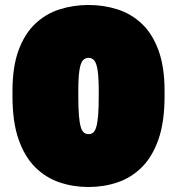

<svg xmlns="http://www.w3.org/2000/svg" viewBox="-20 -735 710 770"><path d="M335 15Q274 15 219 -3.5Q164 -22 121.5 -64Q79 -106 54.5 -176Q30 -246 30 -350V-370Q30 -467 54.5 -533.5Q79 -600 121.5 -640Q164 -680 219 -697.5Q274 -715 335 -715Q396 -715 451 -697.5Q506 -680 548.5 -640Q591 -600 615.5 -533.5Q640 -467 640 -370V-350Q640 -246 615.5 -176Q591 -106 548.5 -64Q506 -22 451 -3.5Q396 15 335 15ZM335 -197Q346 -197 353.5 -203Q361 -209 366 -225.5Q371 -242 373.5 -272Q376 -302 376 -350V-370Q376 -424 371.5 -453Q367 -482 358 -492.5Q349 -503 335 -503Q321 -503 312 -492.5Q303 -482 298.5 -453Q294 -424 294 -370V-350Q294 -302 296.5 -272Q299 -242 304 -225.5Q309 -209 317 -203Q325 -197 335 -197Z"/></svg>

Font: Golos Text Black
Style: Regular
Weight: 900
Designer: A.Korolkova, Vitaly Kuzmin
Foundry: ParaType Ltd
Version: Version 2.004